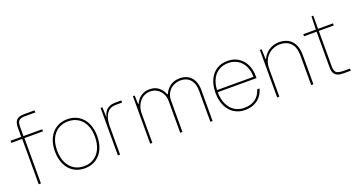

<svg xmlns="http://www.w3.org/2000/svg" viewBox="-43 -1349 3689 1978"><g transform="rotate(-20 1801.0 -360.5)"><path d="M236.3 -730H351.6V-707H237.8Q205.1 -707 186.8 -698.5Q168.5 -689.9 161.1 -671.6Q153.8 -653.3 153.8 -621.6V-520H129.4V-623Q129.4 -678.7 154.1 -704.3Q178.7 -730 236.3 -730ZM12.2 -520H359.9V-497.1H12.2ZM156.2 -502.4V0H131.8V-502.4Z M404.3 -260.7Q404.3 -340.8 432.6 -401.6Q460.9 -462.4 513.4 -495.8Q565.9 -529.3 636.2 -529.3V-505.9Q575.2 -505.9 527.8 -476.8Q480.5 -447.8 454.3 -392.3Q428.2 -336.9 428.7 -260.3Q429.2 -182.6 455.8 -127.4Q482.4 -72.3 529.1 -43.5Q575.7 -14.6 636.2 -14.6V8.8Q565.9 8.8 513.4 -24.7Q460.9 -58.1 432.6 -119.1Q404.3 -180.2 404.3 -260.7ZM843.8 -260.3Q844.2 -336.9 818.1 -392.3Q792 -447.8 744.6 -476.8Q697.3 -505.9 636.2 -505.9V-529.3Q706.5 -529.3 759 -495.8Q811.5 -462.4 839.8 -401.6Q868.2 -340.8 868.2 -260.7Q868.2 -180.2 839.8 -119.1Q811.5 -58.1 759 -24.7Q706.5 8.8 636.2 8.8V-14.6Q696.8 -14.6 743.4 -43.5Q790 -72.3 816.7 -127.4Q843.3 -182.6 843.8 -260.3Z M1022.5 -415H1026.4Q1033.7 -450.2 1051.8 -473.6Q1069.8 -497.1 1097.2 -508.8Q1124.5 -520.5 1160.2 -520.5H1227.1V-497.1H1155.3Q1116.2 -497.1 1086.9 -477.3Q1057.6 -457.5 1040.8 -415Q1023.9 -372.6 1023.9 -307.6ZM1023.4 -415 1023.9 -336.9V0H1000V-520.5H1019.5Z M1377.4 -415 1377.9 -336.9V0H1354V-520.5H1373.5ZM1536.1 -505.9Q1492.2 -505.9 1456.1 -482.4Q1419.9 -459 1398.7 -415.5Q1377.4 -372.1 1377.4 -314.5L1375.5 -426.8H1382.3Q1392.6 -450.7 1412.1 -473.9Q1431.6 -497.1 1463.6 -513.2Q1495.6 -529.3 1537.6 -529.3Q1597.7 -529.3 1636.2 -498Q1674.8 -466.8 1693.8 -417H1699.2Q1713.4 -450.2 1736.8 -475.3Q1760.3 -500.5 1793.7 -514.9Q1827.1 -529.3 1870.1 -529.3Q1921.4 -529.3 1959.5 -506.6Q1997.6 -483.9 2017.8 -441.7Q2038.1 -399.4 2038.1 -342.8V0H2013.7V-339.8Q2013.7 -394.5 1995.4 -431.9Q1977.1 -469.2 1944.6 -487.5Q1912.1 -505.9 1869.6 -505.9Q1826.7 -505.9 1789.6 -486.3Q1752.4 -466.8 1730.2 -430.2Q1708 -393.6 1708 -344.7L1707.5 0H1683.1V-344.7Q1683.1 -393.6 1663.1 -430.2Q1643.1 -466.8 1609.6 -486.3Q1576.2 -505.9 1536.1 -505.9Z M2165 -260.7Q2165 -341.3 2192.1 -401.9Q2219.2 -462.4 2270.5 -495.8Q2321.8 -529.3 2392.1 -529.3Q2457 -529.3 2507.3 -498.8Q2557.6 -468.3 2585.9 -412.1Q2614.3 -356 2614.3 -281.2V-260.3H2189.5Q2189.9 -183.1 2216.3 -127.7Q2242.7 -72.3 2288.1 -43.5Q2333.5 -14.6 2392.1 -14.6Q2464.4 -14.6 2513.2 -49.1Q2562 -83.5 2581.5 -149.4H2607.4Q2593.8 -100.1 2564.7 -64.7Q2535.6 -29.3 2491.9 -10.3Q2448.2 8.8 2392.1 8.8Q2324.2 8.8 2272.7 -24.9Q2221.2 -58.6 2193.1 -119.6Q2165 -180.7 2165 -260.7ZM2392.1 -505.9Q2334 -505.9 2289.6 -479.7Q2245.1 -453.6 2219.2 -403.3Q2193.4 -353 2189.9 -283.2H2589.4Q2589.4 -352.5 2563.5 -402.8Q2537.6 -453.1 2492.9 -479.5Q2448.2 -505.9 2392.1 -505.9Z M2769.5 -415 2770 -336.9V0H2746.1V-520.5H2765.6ZM2957 -505.4Q2913.1 -505.4 2870.1 -483.9Q2827.1 -462.4 2798.6 -417.2Q2770 -372.1 2770 -305.2L2768.6 -412.1H2773.4Q2787.6 -442.9 2813 -469.2Q2838.4 -495.6 2875.7 -512.2Q2913.1 -528.8 2959.5 -528.8Q3012.7 -528.8 3054 -506.8Q3095.2 -484.9 3119.4 -438.5Q3143.6 -392.1 3143.6 -321.3V0H3119.1V-319.3Q3119.1 -416.5 3075 -460.9Q3030.8 -505.4 2957 -505.4Z M3359.4 -106.9V-520.5L3364.3 -664.6H3383.8V-108.4Q3383.8 -75.2 3392.6 -57.1Q3401.4 -39.1 3421.1 -31.5Q3440.9 -23.9 3477.5 -23.4L3553.2 -22.9V0L3476.1 0.5Q3434.1 1 3408.7 -9.8Q3383.3 -20.5 3371.3 -44.2Q3359.4 -67.9 3359.4 -106.9ZM3221.7 -520.5H3547.9V-497.6H3221.7Z"/></g></svg>

Font: Wand UI Pro
Style: Regular
Weight: 400
Designer: Andreas Faust
Version: Version 1.003;FEAKit 1.0